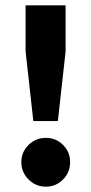

<svg xmlns="http://www.w3.org/2000/svg" viewBox="-20 -688 343 720"><path d="M105 -234 76 -495V-668H226V-495L197 -234ZM152 12Q114 12 87 -15Q60 -42 60 -80Q60 -118 87 -144.5Q114 -171 152 -171Q190 -171 216.5 -144.5Q243 -118 243 -80Q243 -42 216.5 -15Q190 12 152 12Z"/></svg>

Font: Atkinson Hyperlegible Next
Style: Bold
Weight: 700
Designer: Elliott Scott, Megan Eiswerth, Linus Boman, Theodore Petrosky, Letters from Sweden
Foundry: Applied Design Works, Letters from Sweden
Version: Version 2.001